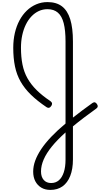

<svg xmlns="http://www.w3.org/2000/svg" viewBox="-20 -1168 966 1840"><path d="M463 652Q412 652 375.5 630Q339 608 318.5 569Q298 530 298 477Q298 425 317.5 371.5Q337 318 375 261Q413 204 471.5 142.5Q530 81 608 16V-770Q608 -877 590.5 -945.5Q573 -1014 534.5 -1047Q496 -1080 435 -1080Q390 -1080 351.5 -1062Q313 -1044 281.5 -1011Q250 -978 227.5 -932Q205 -886 193 -830Q181 -774 181 -710Q181 -621 195.5 -549Q210 -477 243.5 -417.5Q277 -358 331 -304.5Q385 -251 463 -199Q476 -189 478.5 -179.5Q481 -170 473 -155Q463 -139 451 -135.5Q439 -132 426 -141Q337 -201 276 -260.5Q215 -320 177.5 -386Q140 -452 123.5 -531.5Q107 -611 107 -710Q107 -786 122.5 -852.5Q138 -919 167 -973Q196 -1027 236.5 -1066Q277 -1105 327.5 -1126.5Q378 -1148 435 -1148Q520 -1148 573.5 -1107.5Q627 -1067 653 -983.5Q679 -900 679 -770V-41Q721 -74 768 -109.5Q815 -145 866 -181Q880 -190 890 -187Q900 -184 909 -171Q918 -158 916.5 -147Q915 -136 902 -127Q839 -82 783 -39.5Q727 3 679 43V360Q679 452 653 518Q627 584 579 618Q531 652 463 652ZM470 586Q514 586 544.5 559.5Q575 533 591.5 482.5Q608 432 608 362V101Q529 172 477 236Q425 300 399 359.5Q373 419 373 475Q373 527 399 556.5Q425 586 470 586Z"/></svg>

Font: Playwrite CL Light
Style: Regular
Weight: 300
Designer: Veronika Burian, José Scaglione
Foundry: TypeTogether
Version: Version 1.002